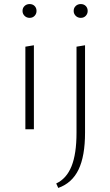

<svg xmlns="http://www.w3.org/2000/svg" viewBox="-20 -637 544 946"><path d="M105 0V-407L147 -414V0ZM126 -549Q111 -549 101 -559Q91 -569 91 -583Q91 -598 101 -607.5Q111 -617 126 -617Q141 -617 150.5 -607.5Q160 -598 160 -583Q160 -569 150.5 -559Q141 -549 126 -549ZM357 17V-407L399 -414V17Q399 132 367 198.5Q335 265 267 289L257 267Q308 243 332.5 182Q357 121 357 17ZM378 -549Q363 -549 353 -559Q343 -569 343 -583Q343 -598 353 -607.5Q363 -617 378 -617Q393 -617 402.5 -607.5Q412 -598 412 -583Q412 -569 402.5 -559Q393 -549 378 -549Z"/></svg>

Font: Ysabeau ExtraLight
Style: Regular
Weight: 250
Designer: Christian Thalmann (Catharsis Fonts)
Version: Version 2.002